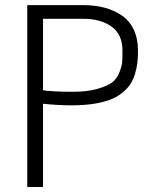

<svg xmlns="http://www.w3.org/2000/svg" viewBox="-20 -747 610 767"><path d="M88.9 0V-726.6H311Q357.9 -726.6 396.5 -716.6Q435.1 -706.5 466.1 -685.5Q497.1 -664.6 514.2 -628.7Q531.2 -592.8 531.2 -544.9Q531.2 -517.1 528.6 -494.9Q525.9 -472.7 518.6 -449.2Q511.2 -425.8 498.8 -408.2Q486.3 -390.6 466.1 -374.5Q445.8 -358.4 418.2 -348.1Q390.6 -337.9 352.1 -332Q313.5 -326.2 265.1 -326.2Q213.4 -326.2 151.9 -332.5V0ZM271.5 -380.4Q328.1 -380.4 367.7 -391.6Q407.2 -402.8 426.8 -417Q446.3 -431.2 456.5 -457Q466.8 -482.9 468 -498.5Q469.2 -514.2 469.2 -542.5Q469.2 -544.4 469.2 -545.4Q469.2 -609.4 425.8 -640.6Q382.3 -671.9 313.5 -671.9H151.9V-386.2Q194.8 -380.4 271.5 -380.4Z"/></svg>

Font: Oxygen Light
Style: Regular
Weight: 300
Designer: vernon adams
Foundry: Vernon Adams
Version: Version Release 0.2.3 webfont; ttfautohint (v0.93.3-1d66) -l